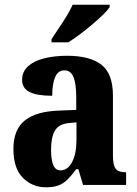

<svg xmlns="http://www.w3.org/2000/svg" viewBox="-20 -786 581 816"><path d="M175 10Q118 10 77.5 -30Q37 -70 37 -153Q37 -235 85.5 -274Q134 -313 232 -316L304 -319V-374Q304 -429 292.5 -458Q281 -487 253 -487Q227 -487 214.5 -458.5Q202 -430 202 -379Q137 -379 105.5 -395Q74 -411 74 -447Q74 -482 100 -505Q126 -528 169.5 -538.5Q213 -549 265 -549Q362 -549 411 -511Q460 -473 460 -379V-125Q460 -84 471.5 -69Q483 -54 513 -54H516V0H333L313 -67H304Q284 -40 267 -23Q250 -6 228.5 2Q207 10 175 10ZM237 -62Q268 -62 286.5 -97.5Q305 -133 305 -191V-266L273 -263Q230 -259 213.5 -231Q197 -203 197 -149Q197 -107 206.5 -84.5Q216 -62 237 -62ZM199 -619Q212 -640 229.5 -665.5Q247 -691 263 -717.5Q279 -744 289 -766H446V-756Q438 -743 418 -723.5Q398 -704 372 -682Q346 -660 319.5 -640Q293 -620 270 -606H199Z"/></svg>

Font: Noto Serif Tamil Condensed ExtraBold
Style: Italic
Weight: 800
Width: 3
Italic angle: -12°
Designer: Indian Type Foundry, Tom Grace, and the Monotype Design Team
Foundry: Monotype Imaging Inc.
Version: Version 2.003; ttfautohint (v1.8.4.7-5d5b)